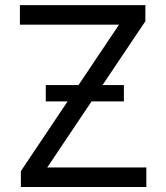

<svg xmlns="http://www.w3.org/2000/svg" viewBox="-20 -748 665 768"><path d="M63.5 0V-63.5L456.1 -649.4H59.6V-727.5H561.5V-663.1L168.9 -78.1H565.4V0ZM163.1 -342.3V-407.7H475.6V-342.3Z"/></svg>

Font: GitLab Sans
Style: Regular
Weight: 400
Designer: Rasmus Andersson
Foundry: Modifications by GitLab B.V., manufactured by rsms
Version: Version 4.000;git-c8fb6b7